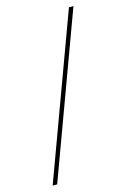

<svg xmlns="http://www.w3.org/2000/svg" viewBox="-117 -790 561 863"><g transform="rotate(-15 164.0 -358.5)"><path d="M38 19Q108 -171 177 -358.5Q246 -546 316 -736H295Q225 -546 156 -358.5Q87 -171 17 19Z"/></g></svg>

Font: Josefin Slab Thin ExtraLight
Style: Regular
Weight: 250
Version: Version 2.000